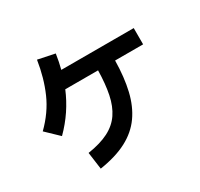

<svg xmlns="http://www.w3.org/2000/svg" viewBox="-172 -1018 1344 1288"><g transform="rotate(-30 500.0 -373.5)"><path d="M260 50 242 -82Q340 -97 403.5 -129.5Q467 -162 503.5 -216Q540 -270 556 -347.5Q572 -425 574 -530H320Q290 -458 246.5 -393Q203 -328 144 -269L48 -361Q141 -452 188 -559.5Q235 -667 255 -797L385 -770Q376 -710 362 -656H923V-530H706Q704 -401 680.5 -301.5Q657 -202 606 -130Q555 -58 470 -13.5Q385 31 260 50Z"/></g></svg>

Font: Murecho SemiBold
Style: Regular
Weight: 600
Designer: Neil Summerour
Foundry: Positype
Version: Version 1.010; ttfautohint (v1.8.3)